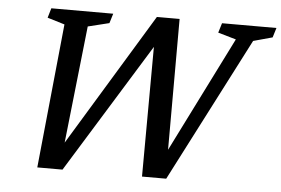

<svg xmlns="http://www.w3.org/2000/svg" viewBox="-50 -770 1234 842"><g transform="rotate(5 567.0 -348.5)"><path d="M961 -632.5 881.5 -655.5 894.5 -698H1134L1121 -655.5L1037 -632.5L710 2.5H603.5L606 -599L626.5 -602L253.5 2.5H142.5L206.5 -632.5L130.5 -655.5L143 -698H415.5L402.5 -655.5L309 -632.5L247 -65H221.5L607.5 -700.5H707.5L707 -60L672.5 -55.5Z"/></g></svg>

Font: Newsreader 9pt
Style: Italic
Weight: 400
Italic angle: -17°
Designer: Hugues Gentile
Foundry: Production Type
Version: Version 1.003